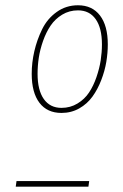

<svg xmlns="http://www.w3.org/2000/svg" viewBox="-20 -701 463 721"><path d="M272.9 -681.2Q326.2 -681.2 355.5 -642.8Q384.8 -604.5 384.8 -534.2Q384.8 -502.4 379.2 -468.5Q373.5 -434.6 360.1 -399.9Q346.7 -365.2 327.1 -338.1Q307.6 -311 277.6 -293.9Q247.6 -276.9 210.9 -276.9Q157.2 -276.9 128.2 -314.9Q99.1 -353 99.1 -423.8Q99.1 -465.8 108.9 -508.5Q118.7 -551.3 138.2 -591.1Q157.7 -630.9 192.9 -656Q228 -681.2 272.9 -681.2ZM272.9 -662.1Q240.2 -662.1 213.6 -646Q187 -629.9 170.2 -605Q153.3 -580.1 141.8 -547.6Q130.4 -515.1 125.7 -484.4Q121.1 -453.6 121.1 -423.8Q121.1 -362.3 144.5 -329.1Q168 -295.9 210.9 -295.9Q244.1 -295.9 271 -312.3Q297.9 -328.6 314.5 -353.8Q331.1 -378.9 342.3 -411.6Q353.5 -444.3 358.2 -474.9Q362.8 -505.4 362.8 -534.2Q362.8 -595.7 339.4 -628.9Q315.9 -662.1 272.9 -662.1ZM39.1 0 42 -21H314.9L312 0Z"/></svg>

Font: Fira Sans Compressed Thin
Style: Italic
Weight: 100
Width: 3
Italic angle: -8°
Designer: Carrois Corporate & Edenspiekermann AG
Foundry: Carrois Corporate GbR & Edenspiekermann AG
Version: Version 4.203;PS 004.203;hotconv 1.0.88;makeotf.lib2.5.64775